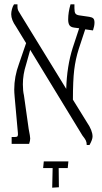

<svg xmlns="http://www.w3.org/2000/svg" viewBox="-20 -667 474 890"><path d="M345 -440Q330 -393 324 -343Q318 -293 318 -205L383 -100Q409 -62 409 -34Q409 -20 395 5H382Q382 -7 378 -15.5Q374 -24 362 -39L120 -436L101 -368Q86 -322 86 -276Q86 -246 91 -225L113 -69Q120 -34 120 -25Q120 -15 115 0H34V-32H50Q59 -32 61.5 -36Q64 -40 63 -50L48 -217Q46 -239 46 -252Q46 -312 68 -371L101 -467L54 -544Q32 -575 32 -601Q32 -612 35.5 -625Q39 -638 45 -647H61V-635Q61 -625 65 -617Q69 -609 77 -597L287 -255Q290 -360 317 -445L347 -536L324 -539Q308 -541 302 -550Q296 -559 296 -577Q296 -610 307 -647H325V-629Q325 -611 329.5 -604.5Q334 -598 346 -596L394 -589Q407 -587 412.5 -581.5Q418 -576 418 -562Q418 -547 411 -526L375 -531ZM224 112H180L183 81H297L294 112H252L253 201L222 203Z"/></svg>

Font: Noto Serif Hebrew CondLight
Style: Regular
Weight: 300
Width: 3
Designer: Monotype Design Team
Foundry: Monotype Imaging Inc.
Version: Version 1.000